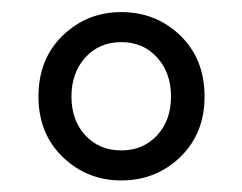

<svg xmlns="http://www.w3.org/2000/svg" viewBox="-20 -785 409 324"><path d="M184.6 -480.5Q127 -480.5 85.9 -520Q44.9 -559.6 44.9 -622.1Q44.9 -685.5 85.9 -725.1Q127 -764.6 184.6 -764.6Q243.2 -764.6 284.2 -725.1Q325.2 -685.5 325.2 -622.1Q325.2 -559.6 284.2 -520Q243.2 -480.5 184.6 -480.5ZM124 -556.6Q147.5 -531.2 184.6 -531.2Q221.7 -531.2 245.1 -556.6Q268.6 -582 268.6 -622.1Q268.6 -662.1 245.1 -688Q221.7 -713.9 184.6 -713.9Q147.5 -713.9 124 -688Q100.6 -662.1 100.6 -622.1Q100.6 -582 124 -556.6Z"/></svg>

Font: Nasu
Style: Regular
Weight: 400
Designer: Ryoko NISHIZUKA (kana &amp; ideographs); Paul D. Hunt (Latin, Greek &amp; Cyrillic); Wenlong ZHANG (bopomofo); Sandoll C
Version: Version 2014.1215